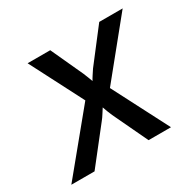

<svg xmlns="http://www.w3.org/2000/svg" viewBox="-125 -690 849 831"><g transform="rotate(-30 300.0 -275.0)"><path d="M7 0 242 -286 106 -550H219L293 -389Q298 -377 303 -364Q308 -351 311 -343Q315 -351 323.5 -364Q332 -377 340 -389L464 -550H581L361 -279L505 0H393L311 -173Q306 -184 300.5 -198.5Q295 -213 292 -222Q286 -213 277 -198.5Q268 -184 259 -173L123 0Z"/></g></svg>

Font: JetBrains Mono NL Medium
Style: Italic
Weight: 500
Italic angle: -9°
Monospace: yes
Designer: Philipp Nurullin, Konstantin Bulenkov
Foundry: JetBrains
Version: Version 2.305; ttfautohint (v1.8.4.7-5d5b)